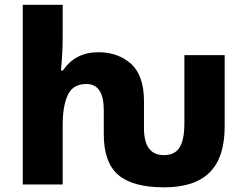

<svg xmlns="http://www.w3.org/2000/svg" viewBox="-20 -780 1043 812"><path d="M673.8 12.2C846.2 12.2 930.2 -69.8 930.2 -246.1V-546.9H759.8V-261.2C759.8 -162.1 732.9 -124 672.9 -124C616.7 -124 588.9 -162.1 588.9 -237.8V-352.1C588.9 -423.8 570.8 -476.6 534.7 -509.8C498 -542.5 452.1 -559.1 396 -559.1C330.6 -559.1 280.8 -533.2 246.1 -481.9H237.8C242.2 -528.8 245.1 -577.1 245.1 -624V-759.8H76.2V0H245.1V-250C245.1 -305.2 252.4 -348.1 267.1 -378.9C281.7 -409.7 307.6 -424.8 345.2 -424.8C394.5 -424.8 418.9 -387.7 418.9 -314V-211.9C418.9 -132.3 439.5 -75.2 480 -40.5C520.5 -5.4 585.4 12.2 673.8 12.2Z"/></svg>

Font: Noto Reveo Sans
Style: Regular
Weight: 800
Designer: Monotype Design Team
Foundry: Monotype Imaging Inc.
Version: Version 2.007